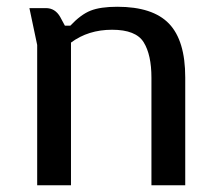

<svg xmlns="http://www.w3.org/2000/svg" viewBox="-20 -548 651 568"><path d="M116 -524Q143 -524 158 -498L172 -472H188Q219 -505 248 -516.5Q277 -528 327 -528Q432 -528 480 -478Q528 -428 528 -319V0H428V-318Q428 -386 405 -423Q382 -460 311.5 -460Q241 -460 190 -422V0H90V-415L67 -524Z"/></svg>

Font: Voces
Style: Regular
Weight: 400
Designer: Ana Paula Megda, Pablo Ugerman
Foundry: Ana Paula Megda, Pablo Ugerman
Version: Version 1.003